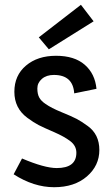

<svg xmlns="http://www.w3.org/2000/svg" viewBox="-20 -770 469 802"><path d="M383 -399 290 -380Q285 -457 205 -457Q174 -457 155 -440.5Q136 -424 136 -400.5Q136 -377 144 -362.5Q152 -348 170 -336Q194 -319 237 -301.5Q280 -284 300 -273.5Q320 -263 346 -244Q395 -209 395 -143.5Q395 -78 343 -33Q291 12 206 12Q121 12 37 -42L72 -108Q166 -68 217 -68Q299 -68 299 -132Q299 -161 273.5 -180.5Q248 -200 205 -218.5Q162 -237 141.5 -247.5Q121 -258 94 -278Q40 -318 40 -386.5Q40 -455 88.5 -496Q137 -537 214 -537Q291 -537 334 -499.5Q377 -462 383 -399ZM318 -750 371 -681 184 -564 142 -614Z"/></svg>

Font: Magra
Style: Regular
Weight: 400
Designer: Viviana Monsalve
Foundry: Viviana Monsalve
Version: Version 1.001